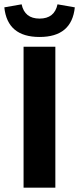

<svg xmlns="http://www.w3.org/2000/svg" viewBox="-32 -868 366 888"><path d="M77 0V-652H224V0ZM-12 -834 68 -848Q82 -782 151 -782Q220 -782 234 -848L314 -834Q300 -697 151 -697Q2 -697 -12 -834Z"/></svg>

Font: Toshiba Sans
Style: Bold
Weight: 700
Designer: Paul D. Hunt
Foundry: Toshiba Corporation
Version: Version 2.020;PS 2.0;hotconv 1.0.86;makeotf.lib2.5.63406